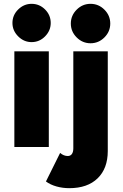

<svg xmlns="http://www.w3.org/2000/svg" viewBox="-20 -768 641 1003"><path d="M55 -500H235V0H55ZM45 -648Q45 -689 75 -718.5Q105 -748 145 -748Q186 -748 215.5 -718.5Q245 -689 245 -648Q245 -608 215.5 -578Q186 -548 145 -548Q105 -548 75 -578Q45 -608 45 -648ZM350 -645Q350 -687 380.5 -717.5Q411 -748 453 -748Q495 -748 525.5 -717.5Q556 -687 556 -645Q556 -603 525.5 -572.5Q495 -542 453 -542Q411 -542 380.5 -572.5Q350 -603 350 -645ZM294 31Q313 47 334 47Q348 47 355.5 36.5Q363 26 363 7V-500H543V21Q543 112 490 163.5Q437 215 342 215Q307 215 275 206Q243 197 220 180Z"/></svg>

Font: Oak Sans Black
Style: Regular
Weight: 900
Designer: Erik Kennedy, Walven
Foundry: Erik Kennedy, Walven
Version: Version 1.000